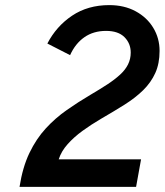

<svg xmlns="http://www.w3.org/2000/svg" viewBox="-20 -732 645 752"><path d="M56.5 0Q68.5 -77 95.2 -132.8Q122 -188.5 159.5 -229.2Q197 -270 241.8 -301.2Q286.5 -332.5 334 -360.5Q371.5 -382.5 400.5 -401.5Q429.5 -420.5 450.2 -439.5Q471 -458.5 481.5 -479.8Q492 -501 492 -526Q492 -562 467.5 -586.5Q443 -611 395.5 -611Q346 -611 310.5 -586.2Q275 -561.5 254.5 -516L165.5 -561.5Q200.5 -629 262.2 -670.5Q324 -712 408 -712Q466.5 -712 511 -688Q555.5 -664 580.2 -623.2Q605 -582.5 605 -532.5Q605 -483 588.2 -446Q571.5 -409 541 -379Q510.5 -349 468 -322.2Q425.5 -295.5 374.5 -266Q337 -244 303.2 -219.5Q269.5 -195 244.8 -167.2Q220 -139.5 210 -108H532.5L513 0Z"/></svg>

Font: Overpass SemiBold
Style: Italic
Weight: 600
Italic angle: -10°
Designer: Delve Withrington, Dave Bailey, Thomas Jockin
Foundry: Delve Fonts LLC
Version: Version 4.000